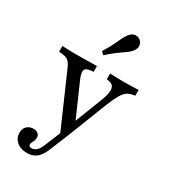

<svg xmlns="http://www.w3.org/2000/svg" viewBox="-208 -763 926 1054"><g transform="rotate(30 255.0 -236.5)"><path d="M246 13.7 101.6 -316.1Q92.7 -337.9 84.3 -350Q75.8 -362.1 65.3 -367.7Q54.8 -373.4 37.1 -375L13.7 -377.4V-413.7Q32.3 -412.9 55.2 -412.1Q78.2 -411.3 99.2 -411.3H100.8H101.6Q125.8 -411.3 150.8 -411.7Q175.8 -412.1 197.6 -412.5Q219.4 -412.9 233.1 -412.9V-376.6L217.7 -375Q186.3 -371.8 180.2 -357.7Q174.2 -343.5 187.9 -307.3L288.7 -78.2L274.2 -75.8L342.7 -251.6Q361.3 -296.8 364.1 -323Q366.9 -349.2 357.3 -360.9Q347.6 -372.6 326.6 -375.8L316.1 -377.4V-413.7Q337.1 -412.9 360.1 -412.1Q383.1 -411.3 404 -411.3Q429.8 -411.3 453.2 -412.1Q476.6 -412.9 496.8 -413.7V-377.4L483.1 -375Q462.9 -371.8 447.6 -361.3Q432.3 -350.8 418.1 -327Q404 -303.2 386.3 -259.7L279 13.7ZM137.9 192.7Q97.6 192.7 72.6 171.4Q47.6 150 47.6 116.9Q47.6 90.3 63.3 74.6Q79 58.9 104 58.9Q122.6 58.9 133.5 68.1Q144.4 77.4 144.4 93.5Q144.4 104.8 140.7 113.3Q137.1 121.8 133.1 128.6Q129 135.5 129 142.7Q129 157.3 146.8 157.3Q163.7 157.3 177.4 145.2Q191.1 133.1 200.8 108.9L252.4 -16.9L283.9 0.8L237.9 113.7Q226.6 141.1 212.5 158.5Q198.4 175.8 180.2 184.3Q162.1 192.7 137.9 192.7ZM233.9 -482.3 215.3 -497.6Q240.3 -537.1 253.2 -564.5Q266.1 -591.9 275.4 -611.3Q284.7 -630.6 296 -644.4Q312.9 -664.5 331 -665.7Q349.2 -666.9 363.7 -654.8Q377.4 -643.5 379 -625Q380.6 -606.5 364.5 -587.1Q355.6 -575.8 343.5 -566.9Q331.5 -558.1 315.7 -547.2Q300 -536.3 279.8 -521Q259.7 -505.6 233.9 -482.3Z"/></g></svg>

Font: Playfair 9pt
Style: Regular
Weight: 400
Designer: Claus Eggers Sørensen
Foundry: Claus Eggers Sørensen
Version: Version 2.203